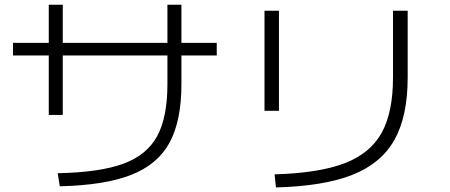

<svg xmlns="http://www.w3.org/2000/svg" viewBox="-20 -779 1915 817"><path d="M692.4 -420.9V-543H247.1V-290H187.5V-543H35.2V-596.7H187.5V-758.8H247.1V-596.7H692.4V-758.8H752V-596.7H902.3V-543H752V-420.9Q752 -264.6 701.4 -171.9Q650.9 -79.1 538.3 -34.9Q425.8 9.3 234.4 13.7L225.6 -42Q404.3 -45.4 504.6 -82.3Q605 -119.1 648.7 -199.5Q692.4 -279.8 692.4 -420.9Z M1652.3 -449.2V-733.4H1714.8V-450.2Q1714.8 -284.7 1658.7 -184.3Q1602.5 -84 1480.5 -35.4Q1358.4 13.2 1154.3 18.6L1148.4 -37.1Q1336.9 -42.5 1446 -84.2Q1555.2 -126 1603.8 -213.4Q1652.3 -300.8 1652.3 -449.2ZM1105.5 -733.4H1167V-307.6H1105.5Z"/></svg>

Font: Pretendard Light
Style: Regular
Weight: 300
Designer: Base glyphs from Inter by Rasmus Andersson; Hangeul glyphs from Noto Sans CJK(Source Han Sans) by Jang Soo-young and Kan
Foundry: Kil Hyung-jin
Version: Version 1.309